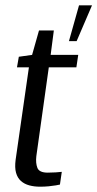

<svg xmlns="http://www.w3.org/2000/svg" viewBox="-20 -702 367 724"><path d="M131 2Q109 2 90.5 -3Q72 -8 59 -19.5Q46 -31 40.5 -50.5Q35 -70 39 -100L89 -448H44L51 -488L101 -495L127 -587H183L171 -495H275L268 -448H164L117 -113Q114 -87 121 -69Q128 -51 160 -51Q173 -51 190 -52Q207 -53 213 -54L206 -6Q202 -5 190.5 -3Q179 -1 163.5 0.5Q148 2 131 2ZM240 -547 278 -682H327L269 -547Z"/></svg>

Font: Alumni Sans Thin Medium
Style: Italic
Weight: 500
Italic angle: -8°
Version: Version 1.016